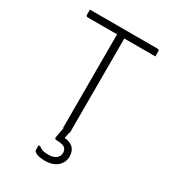

<svg xmlns="http://www.w3.org/2000/svg" viewBox="-217 -816 1034 1151"><g transform="rotate(30 300.0 -240.0)"><path d="M60 -700H529Q534 -700 537 -697Q540 -694 540 -689Q540 -679 540 -671Q540 -663 540 -653H71Q68 -653 65.5 -654.5Q63 -656 61.5 -658.5Q60 -661 60 -664Q60 -674 60 -682Q60 -690 60 -700ZM325 0Q315 0 305.5 0Q296 0 286 0Q281 0 278 -3Q275 -6 275 -11Q275 -95 275 -178.5Q275 -262 275 -345.5Q275 -429 275 -512.5Q275 -596 275 -680H331L325 -669Q325 -640 325 -611Q325 -582 325 -552.5Q325 -523 325 -494Q325 -429 325 -363Q325 -297 325 -231.5Q325 -166 325 -100Q325 -74 325 -49Q325 -24 325 0ZM395 124Q395 165 364 192.5Q333 220 277 220Q251 220 234 215.5Q217 211 208.5 204Q200 197 200 192Q200 184 200 178.5Q200 173 200 168Q200 163 200 158H212Q223 168 237 173Q251 178 279 178Q311 178 330.5 164Q350 150 350 125Q350 102 335.5 90.5Q321 79 276 78Q271 78 268 75Q265 72 265 67Q267 57 268.5 47.5Q270 38 272 28.5Q274 19 275.5 10Q277 1 279 -9Q280 -16 283.5 -18.5Q287 -21 296.5 -21.5Q306 -22 326 -22Q325 -16 323.5 -9.5Q322 -3 321 3.5Q320 10 318.5 16.5Q317 23 316 29L313 42Q351 44 373 65Q395 86 395 124Z"/></g></svg>

Font: Recursive Sans Linear Light
Style: Regular
Weight: 300
Version: Version 1.085